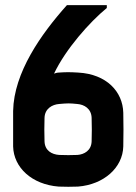

<svg xmlns="http://www.w3.org/2000/svg" viewBox="-20 -720 530 746"><path d="M336 -262C337 -242 337 -191 336 -171C335 -135 307 -120 281 -118C265 -117 226 -117 210 -118C181 -120 154 -135 153 -171C152 -191 152 -242 153 -262C154 -298 183 -314 210 -316C244 -319 250 -319 280 -316C307 -314 335 -298 336 -262ZM31 -151C33 -69 104 -3 208 5C224 6 267 6 283 5C384 -3 457 -69 459 -151C460 -171 460 -262 459 -282C457 -364 394 -432 284 -438C250 -440 238 -440 208 -438C202 -438 196 -436 190 -434C235 -529 328 -634 395 -689V-700H240C139 -587 34 -438 31 -289Z"/></svg>

Font: Fervojo
Style: Bold
Weight: 700
Designer: kohakuno
Version: ver.1.0